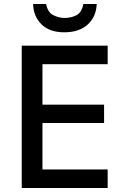

<svg xmlns="http://www.w3.org/2000/svg" viewBox="-20 -943 640 963"><path d="M89 0V-714H520V-621H193V-418H502V-326H193V-93H520V0ZM302 -781Q229 -781 188.5 -820.5Q148 -860 146 -923H211Q220 -880 248 -866.5Q276 -853 305 -853Q336 -853 363 -866.5Q390 -880 398 -923H465Q463 -860 420.5 -820.5Q378 -781 302 -781Z"/></svg>

Font: Noto Sans Mono Medium
Style: Regular
Weight: 500
Designer: Monotype Design Team
Foundry: Monotype Imaging Inc.
Version: Version 2.014